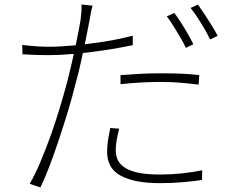

<svg xmlns="http://www.w3.org/2000/svg" viewBox="-20 -786 1040 846"><path d="M388 -761Q384 -748 380 -727.5Q376 -707 374 -694Q367 -656 357.5 -610Q348 -564 337 -514Q326 -464 312 -414Q299 -361 280 -298Q261 -235 240 -172Q219 -109 198 -54Q177 1 158 40L111 24Q134 -16 157 -70Q180 -124 202 -185Q224 -246 242.5 -307.5Q261 -369 275 -421Q284 -456 293.5 -496.5Q303 -537 311.5 -576.5Q320 -616 326 -648Q332 -680 335 -698Q337 -713 338.5 -732.5Q340 -752 339 -766ZM193 -580Q244 -580 307.5 -586Q371 -592 438 -602.5Q505 -613 565 -629V-587Q503 -574 436 -564Q369 -554 306 -548.5Q243 -543 192 -543Q162 -543 135 -544Q108 -545 79 -547L78 -588Q111 -584 140 -582Q169 -580 193 -580ZM511 -455Q549 -458 594 -460.5Q639 -463 686 -463Q731 -463 775.5 -461.5Q820 -460 858 -455L855 -413Q817 -418 775 -421.5Q733 -425 690 -425Q647 -425 601.5 -422.5Q556 -420 511 -415ZM505 -219Q498 -191 494 -168Q490 -145 490 -123Q490 -104 497 -85.5Q504 -67 524 -51.5Q544 -36 582.5 -26.5Q621 -17 685 -17Q733 -17 781.5 -22Q830 -27 871 -36L870 7Q830 13 782.5 17Q735 21 684 21Q573 21 512.5 -11.5Q452 -44 452 -117Q452 -141 455.5 -165Q459 -189 466 -222ZM748 -729Q761 -712 776.5 -688Q792 -664 806.5 -638.5Q821 -613 832 -591L799 -575Q790 -595 775 -620.5Q760 -646 744.5 -671Q729 -696 715 -714ZM852 -766Q865 -748 881.5 -723Q898 -698 913.5 -673Q929 -648 939 -628L906 -612Q889 -647 865.5 -685Q842 -723 820 -751Z"/></svg>

Font: Noto Sans JP ExtraLight
Style: Regular
Weight: 250
Designer: Ryoko NISHIZUKA  (kana, bopomofo & ideographs); Paul D. Hunt (Latin, Greek & Cyrillic); Sandoll Communications , Soo-you
Foundry: Adobe
Version: Version 2.004-H2;hotconv 1.0.118;makeotfexe 2.5.65603